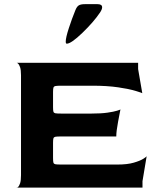

<svg xmlns="http://www.w3.org/2000/svg" viewBox="-20 -902 745 923"><path d="M665 -31V0H60Q60 2 66 -2.5Q72 -7 76.5 -20.5Q81 -34 81 -60V-540Q81 -566 76.5 -579Q72 -592 66 -597Q60 -602 60 -600H644V-570L664 -454Q664 -455 633.5 -464.5Q603 -474 549.5 -482Q496 -490 424 -490H276Q255 -490 247 -488.5Q239 -487 237 -481Q235 -475 235 -460V-386Q235 -370 237 -364.5Q239 -359 246 -357.5Q253 -356 275 -356H419Q466 -356 497 -360.5Q528 -365 543.5 -370Q559 -375 559 -376Q556 -361 547.5 -316Q539 -271 539 -246H275Q253 -246 246 -244.5Q239 -243 237 -237.5Q235 -232 235 -216V-142Q235 -125 237 -119.5Q239 -114 246 -112.5Q253 -111 275 -111H545Q592 -111 623 -120Q654 -129 669.5 -139Q685 -149 685 -151ZM471 -867Q471 -857 461 -842Q430 -796 376 -744Q322 -692 301 -692Q296 -692 296 -702Q296 -721 311 -767Q326 -813 342 -852Q349 -870 358.5 -876Q368 -882 388 -882H449Q471 -882 471 -867Z"/></svg>

Font: Red Rose Bold
Style: Regular
Weight: 700
Designer: jaikishan Patel
Version: Version 1.000